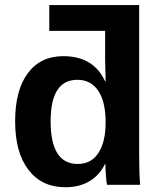

<svg xmlns="http://www.w3.org/2000/svg" viewBox="-20 -745 651 774"><path d="M41 -256.3Q41 -380.9 92 -449.7Q143.1 -518.6 234.9 -518.6Q357.4 -518.6 403.8 -417H405.8L403.8 -502.9V-620.6H178.7V-724.6H541V-120.6Q541 -45.4 544.9 0H411.6Q409.2 -7.8 407 -37.6Q404.8 -67.4 404.8 -85H403.8Q381.3 -38.6 340.6 -14.4Q299.8 9.8 243.7 9.8Q148.4 9.8 94.7 -60.3Q41 -130.4 41 -256.3ZM184.1 -256.3Q184.1 -84 293 -84Q347.7 -84 376.7 -128.4Q405.8 -172.9 405.8 -252Q405.8 -334.5 376.2 -378.9Q346.7 -423.3 292 -423.3Q184.1 -423.3 184.1 -256.3Z"/></svg>

Font: Arial
Style: Bold
Weight: 700
Designer: Steve Matteson
Foundry: Ascender Corporation
Version: Version 2.00.3